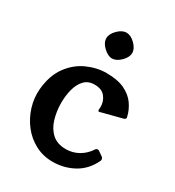

<svg xmlns="http://www.w3.org/2000/svg" viewBox="-163 -747 777 854"><g transform="rotate(30 226.0 -320.0)"><path d="M415 -119Q422 -113 422 -107Q422 -106 422 -104Q422 -102 421 -100Q395 -44 345.5 -16.5Q296 11 237 11Q188 11 147.5 -10.5Q107 -32 79 -68Q51 -104 37 -149Q23 -194 27 -241Q34 -314 68 -360.5Q102 -407 151 -429Q200 -451 249 -451Q307 -451 343 -433.5Q379 -416 398.5 -388Q418 -360 425 -329Q426 -326 426 -323Q426 -316 415 -313L314 -287Q310 -285 306 -285Q300 -285 300 -291Q300 -295 300.5 -298.5Q301 -302 301 -308Q301 -336 283.5 -358Q266 -380 229 -380Q196 -380 176.5 -359Q157 -338 148.5 -305Q140 -272 140 -236Q140 -193 151.5 -154Q163 -115 189.5 -91Q216 -67 260 -67Q295 -67 325 -84Q355 -101 374 -131Q378 -137 385 -137Q388 -137 392 -135ZM236 -651Q259 -651 281 -629Q303 -607 303 -585Q303 -563 281 -541Q259 -519 236 -519Q215 -519 192 -541Q170 -562 170 -585Q170 -607 192 -629Q214 -651 236 -651Z"/></g></svg>

Font: Young Serif
Style: Regular
Weight: 400
Designer: Bastien Sozeau
Foundry: NBR — Bastien Sozeau
Version: Version 3.004; ttfautohint (v1.8.4.7-5d5b);gftools[0.9.33]